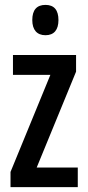

<svg xmlns="http://www.w3.org/2000/svg" viewBox="-20 -765 359 785"><path d="M166 -745C130 -745 112 -724 112 -683C112 -643 131 -621 166 -621C201 -621 219 -643 219 -683C219 -723 202 -745 166 -745ZM298 0V-80H130L291 -472V-540H33V-459H186L23 -62V0Z"/></svg>

Font: Noto Sans Sinhala UI ExtraCondensed Medium
Style: Regular
Weight: 500
Width: 2
Designer: Jelle Bosma - Monotype Design Team
Foundry: Monotype Imaging Inc.
Version: Version 2.006